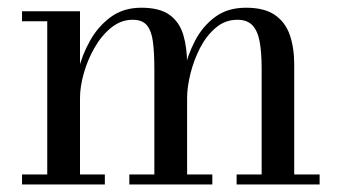

<svg xmlns="http://www.w3.org/2000/svg" viewBox="-20 -490 907 510"><path d="M192.5 -460V-26.5H258.5V0H38.5V-26.5H105.5V-433.5H38.5V-460ZM477 -319.5V-26.5H544V0H323.5V-26.5H390V-308Q390 -350 386.2 -379Q382.5 -408 370.2 -422.8Q358 -437.5 332.5 -437.5Q301 -437.5 275 -416.2Q249 -395 230.5 -362.2Q212 -329.5 202.2 -294Q192.5 -258.5 192.5 -230L178 -228.5Q178 -260.5 187.8 -301.8Q197.5 -343 218.8 -381.2Q240 -419.5 273.8 -444.5Q307.5 -469.5 355.5 -469.5Q404.5 -469.5 430.8 -450.2Q457 -431 467 -397Q477 -363 477 -319.5ZM761.5 -319.5V-26.5H829V0H608.5V-26.5H675V-308Q675 -350 669.8 -379Q664.5 -408 650.5 -422.8Q636.5 -437.5 610.5 -437.5Q578 -437.5 553 -416.2Q528 -395 511.2 -362.2Q494.5 -329.5 485.8 -294Q477 -258.5 477 -230L460.5 -228.5Q460.5 -260.5 469.2 -301.8Q478 -343 497.8 -381.2Q517.5 -419.5 550.8 -444.5Q584 -469.5 633.5 -469.5Q682.5 -469.5 710.2 -450.2Q738 -431 749.8 -397Q761.5 -363 761.5 -319.5Z"/></svg>

Font: Bodoni Moda 9pt
Style: Regular
Weight: 400
Designer: Owen Earl
Foundry: indestructible type
Version: Version 2.005